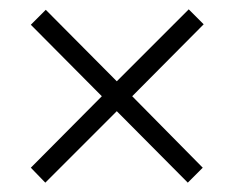

<svg xmlns="http://www.w3.org/2000/svg" viewBox="-20 -559 501 411"><path d="M384 -539 416 -507 263 -353 414 -200 382 -168 230 -321 77 -168 46 -200 198 -353 46 -506 78 -538 230 -385Z"/></svg>

Font: Noto Sans Lao Condensed Light
Style: Regular
Weight: 300
Width: 3
Designer: Monotype Design Team
Foundry: Monotype Imaging Inc.
Version: Version 2.003; ttfautohint (v1.8.4.7-5d5b)